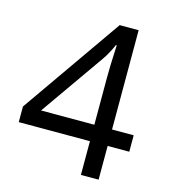

<svg xmlns="http://www.w3.org/2000/svg" viewBox="-108 -804 787 891"><g transform="rotate(15 286.0 -359.0)"><path d="M552 -162H448V0H363V-162H21V-237L357 -718H448V-241H552ZM363 -466Q363 -501 364 -528Q365 -555 366 -578.5Q367 -602 368 -624H364Q356 -605 344 -583Q332 -561 321 -546L107 -241H363Z"/></g></svg>

Font: Noto Sans Sundanese
Style: Regular
Weight: 400
Designer: Monotype Design Team (Regular), Sérgio L. Martins (other weights)
Foundry: Monotype Imaging Inc.
Version: Version 2.003